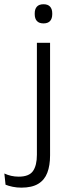

<svg xmlns="http://www.w3.org/2000/svg" viewBox="-81 -684 323 882"><path d="M149 -45H88.5V-487.5H149ZM119 -576.5Q98.5 -576.5 88.5 -587.5Q78.5 -598.5 78.5 -619V-622.5Q78.5 -642.5 88.5 -653.5Q98.5 -664.5 119 -664.5Q139 -664.5 149 -653.5Q159 -642.5 159 -622.5V-619Q159 -598.5 149 -587.5Q139 -576.5 119 -576.5ZM17 178Q-4 178 -23 174Q-42 170 -55.5 164.5L-61 113Q-46 120 -29.5 123.8Q-13 127.5 5 127.5Q52.5 127.5 70.5 101.8Q88.5 76 88.5 27V-143.5H149V30Q149 76.5 136.2 109.8Q123.5 143 94.5 160.5Q65.5 178 17 178Z"/></svg>

Font: Anek Devanagari Medium Light
Style: Regular
Weight: 300
Version: Version 1.003